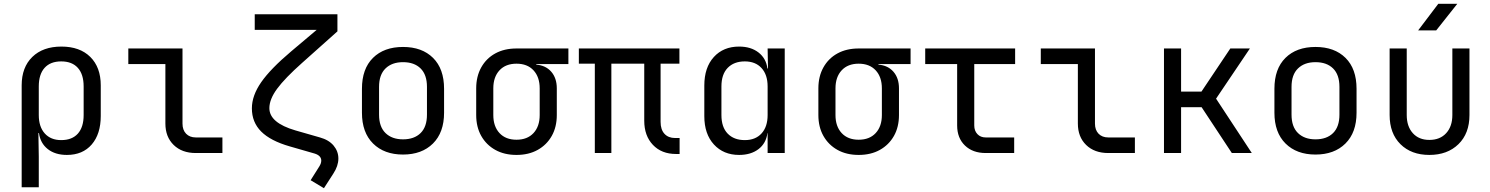

<svg xmlns="http://www.w3.org/2000/svg" viewBox="-20 -805 7840 1010"><path d="M94 180V-356Q94 -451 150 -505.5Q206 -560 303 -560Q400 -560 455 -505.5Q510 -451 510 -356V-195Q510 -100 462.5 -45Q415 10 332 10Q270 10 231 -21Q192 -52 185 -105H182L184 20V180ZM302 -68Q359 -68 389.5 -102Q420 -136 420 -200V-350Q420 -414 389.5 -448Q359 -482 302 -482Q245 -482 214.5 -448Q184 -414 184 -350V-200Q184 -138 215.5 -103Q247 -68 302 -68Z M1010 0Q937 0 893.5 -42.5Q850 -85 850 -155V-468H655V-550H940V-155Q940 -121 959 -101.5Q978 -82 1010 -82H1150V0Z M1684 185 1614 143 1660 70Q1670 54 1670 40Q1670 14 1636 3L1504 -35Q1403 -64 1354 -113Q1305 -162 1305 -235Q1305 -302 1354 -372.5Q1403 -443 1512 -535L1646 -648H1320V-730H1755V-640L1569 -474Q1479 -394 1438 -338.5Q1397 -283 1397 -236Q1397 -159 1534 -119L1663 -82Q1710 -69 1735 -39Q1760 -9 1760 29Q1760 68 1733 109Z M2100 8Q2001 8 1942.5 -50Q1884 -108 1884 -212V-338Q1884 -443 1942 -500.5Q2000 -558 2100 -558Q2200 -558 2258 -500.5Q2316 -443 2316 -338V-212Q2316 -108 2257.5 -50Q2199 8 2100 8ZM2100 -72Q2159 -72 2192.5 -105Q2226 -138 2226 -202V-348Q2226 -412 2192.5 -445Q2159 -478 2100 -478Q2042 -478 2008 -445Q1974 -412 1974 -348V-202Q1974 -138 2008 -105Q2042 -72 2100 -72Z M2697 10Q2633 10 2585.5 -16.5Q2538 -43 2511.5 -90Q2485 -137 2485 -200V-340Q2485 -403 2511.5 -450.5Q2538 -498 2585.5 -524Q2633 -550 2697 -550H2970V-468H2801V-465Q2851 -461 2880 -427.5Q2909 -394 2909 -340V-200Q2909 -137 2882.5 -90Q2856 -43 2808.5 -16.5Q2761 10 2697 10ZM2697 -70Q2754 -70 2786.5 -105Q2819 -140 2819 -200V-340Q2819 -400 2786.5 -435Q2754 -470 2697 -470Q2640 -470 2607.5 -435Q2575 -400 2575 -340V-200Q2575 -140 2607.5 -105Q2640 -70 2697 -70Z M3536 5Q3460 5 3414.5 -43Q3369 -91 3369 -170V-470H3196V0H3109V-470H3025V-550H3554V-470H3455V-164Q3455 -123 3475.5 -101Q3496 -79 3531 -79H3555V5Z M3868 10Q3786 10 3735.5 -45Q3685 -100 3685 -194V-355Q3685 -450 3735 -505Q3785 -560 3868 -560Q3930 -560 3970 -529Q4010 -498 4017 -445H4020L4018 -550H4108V0H4018V-105H4017Q4010 -51 3970 -20.5Q3930 10 3868 10ZM3898 -68Q3954 -68 3986 -103Q4018 -138 4018 -200V-350Q4018 -412 3986 -447Q3954 -482 3898 -482Q3841 -482 3808 -448Q3775 -414 3775 -350V-200Q3775 -136 3808 -102Q3841 -68 3898 -68Z M4497 10Q4433 10 4385.5 -16.5Q4338 -43 4311.5 -90Q4285 -137 4285 -200V-340Q4285 -403 4311.5 -450.5Q4338 -498 4385.5 -524Q4433 -550 4497 -550H4770V-468H4601V-465Q4651 -461 4680 -427.5Q4709 -394 4709 -340V-200Q4709 -137 4682.5 -90Q4656 -43 4608.5 -16.5Q4561 10 4497 10ZM4497 -70Q4554 -70 4586.5 -105Q4619 -140 4619 -200V-340Q4619 -400 4586.5 -435Q4554 -470 4497 -470Q4440 -470 4407.5 -435Q4375 -400 4375 -340V-200Q4375 -140 4407.5 -105Q4440 -70 4497 -70Z M5165 0Q5097 0 5056 -39.5Q5015 -79 5015 -145V-468H4847V-550H5320V-468H5105V-145Q5105 -117 5121.5 -99.5Q5138 -82 5165 -82H5315V0Z M5810 0Q5737 0 5693.5 -42.5Q5650 -85 5650 -155V-468H5455V-550H5740V-155Q5740 -121 5759 -101.5Q5778 -82 5810 -82H5950V0Z M6103 0V-550H6193V-323H6300L6452 -550H6555L6377 -286L6565 0H6460L6301 -241H6193V0Z M6900 8Q6801 8 6742.5 -50Q6684 -108 6684 -212V-338Q6684 -443 6742 -500.5Q6800 -558 6900 -558Q7000 -558 7058 -500.5Q7116 -443 7116 -338V-212Q7116 -108 7057.5 -50Q6999 8 6900 8ZM6900 -72Q6959 -72 6992.5 -105Q7026 -138 7026 -202V-348Q7026 -412 6992.5 -445Q6959 -478 6900 -478Q6842 -478 6808 -445Q6774 -412 6774 -348V-202Q6774 -138 6808 -105Q6842 -72 6900 -72Z M7499 10Q7404 10 7347 -46.5Q7290 -103 7290 -200V-550H7380V-200Q7380 -140 7412 -104.5Q7444 -69 7499 -69Q7555 -69 7587.5 -104.5Q7620 -140 7620 -200V-550H7710V-200Q7710 -103 7652 -46.5Q7594 10 7499 10ZM7440 -645 7546 -785H7646L7535 -645Z"/></svg>

Font: JetBrainsMono NFM
Style: Regular
Weight: 400
Monospace: yes
Designer: Philipp Nurullin, Konstantin Bulenkov
Foundry: JetBrains
Version: Version 2.304; ttfautohint (v1.8.4.7-5d5b);Nerd Fonts 3.3.0